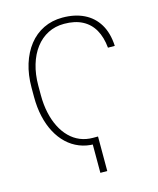

<svg xmlns="http://www.w3.org/2000/svg" viewBox="-130 -811 883 1076"><g transform="rotate(-15 311.5 -273.0)"><path d="M328.1 -25.9V10.3Q280.8 10.3 240.5 -5.9Q200.2 -22 168.5 -52Q136.7 -82 114.3 -124Q91.8 -166 79.8 -218.8Q67.9 -271.5 67.9 -332V-386.7Q67.9 -460.9 86.9 -522.2Q106 -583.5 141.1 -628.2Q176.3 -672.9 225.8 -697Q275.4 -721.2 335.9 -721.2Q407.2 -721.2 460.4 -695.3Q513.7 -669.4 544.4 -618.7Q575.2 -567.9 579.1 -492.2H539.6Q533.7 -554.2 509.3 -597.2Q484.9 -640.1 441.7 -662.6Q398.4 -685.1 335.9 -685.1Q284.2 -685.1 242.2 -663.6Q200.2 -642.1 170.2 -602.5Q140.1 -563 123.8 -508.3Q107.4 -453.6 107.4 -387.7V-332Q107.4 -277.3 117.7 -230.2Q127.9 -183.1 147 -145.5Q166 -107.9 192.9 -81.1Q219.7 -54.2 253.9 -40Q288.1 -25.9 328.1 -25.9ZM356.9 -25.9V174.3H316.9V-25.9Z"/></g></svg>

Font: Roboto ExtraLight
Style: Regular
Weight: 250
Designer: Christian Robertson
Foundry: Google
Version: Version 3.009; 2024